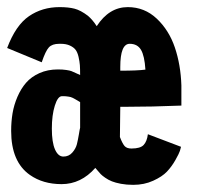

<svg xmlns="http://www.w3.org/2000/svg" viewBox="-20 -517 558 537"><path d="M316.4 -329.6V-319.3Q365.2 -319.3 386.7 -322.3Q384.3 -360.8 374.3 -377.7Q364.3 -394.5 342.8 -394.5Q316.4 -394.5 316.4 -329.6ZM125 -157.2Q125 -119.1 133.8 -99.1Q142.6 -79.1 157.2 -79.1Q172.4 -79.1 182.1 -90.1Q191.9 -101.1 195.1 -113.8Q198.2 -126.5 200.7 -141.6Q203.1 -156.7 204.1 -159.7V-231.4Q201.7 -232.9 196.3 -236.1Q190.9 -239.3 189.2 -240.2Q187.5 -241.2 183.6 -243.2Q179.7 -245.1 177.5 -245.6Q175.3 -246.1 171.4 -246.8Q167.5 -247.6 163.3 -247.8Q159.2 -248 153.3 -248Q141.6 -248 133.3 -221.4Q125 -194.8 125 -157.2ZM352.5 0Q334 0 318.4 -2.9Q302.7 -5.9 293 -9.8Q283.2 -13.7 274.4 -19.8Q265.6 -25.9 261.7 -30Q257.8 -34.2 252.7 -40.3Q247.6 -46.4 246.6 -47.4Q206.5 -2 152.3 -2Q100.1 -2 63.5 -27.8Q11.2 -64.5 11.2 -150.9Q11.2 -176.8 15.1 -200.2Q19 -223.6 28.8 -246.3Q38.6 -269 53 -285.6Q67.4 -302.2 90.3 -312.5Q113.3 -322.8 142.1 -322.8Q155.3 -322.8 165.3 -321.3Q175.3 -319.8 179.7 -318.1Q184.1 -316.4 192.4 -312.5Q200.7 -308.6 204.1 -307.1Q204.1 -324.2 203.4 -334.7Q202.6 -345.2 199.7 -357.9Q196.8 -370.6 191.4 -377.7Q186 -384.8 175.5 -389.6Q165 -394.5 149.9 -394.5H145.5Q126 -394.5 116.7 -384.5Q107.4 -374.5 96.7 -342.8L0 -382.8Q23.9 -446.3 61 -471.7Q98.1 -497.1 146.5 -497.1Q171.4 -497.1 188.5 -492.7Q205.6 -488.3 226.1 -472.7Q239.3 -461.4 250.5 -443.8Q285.2 -497.1 337.4 -497.1Q384.3 -497.1 418.5 -464.8Q452.6 -432.6 469 -384.3Q485.4 -335.9 487.3 -278.3V-221.7Q403.8 -218.3 332 -218.3H316.4L315.4 -133.8Q322.3 -115.7 328.4 -108.6Q334.5 -101.6 347.7 -101.6Q372.6 -101.6 381.8 -111.6Q391.1 -121.6 393.6 -141.6L486.3 -106.4Q485.4 -102.1 483.2 -95Q481 -87.9 470.7 -69.6Q460.4 -51.3 447 -37.1Q433.6 -22.9 408.4 -11.5Q383.3 0 352.5 0Z"/></svg>

Font: Fantasque Sans Mono
Style: Bold
Weight: 700
Monospace: yes
Designer: Jany Belluz
Version: Version 1.8.0 ; ttfautohint (v1.8.2)